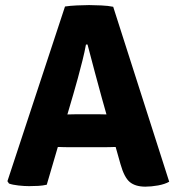

<svg xmlns="http://www.w3.org/2000/svg" viewBox="-20 -708 678 737"><path d="M229.5 -683Q248.5 -686 275.2 -687.2Q302 -688.5 322 -688.5Q341 -688.5 368.2 -687.2Q395.5 -686 414.5 -682L629.5 -10.5Q613 -1 586.8 3.8Q560.5 8.5 538 8.5Q500 8.5 478.5 -9Q457 -26.5 442.5 -78L371 -331.5Q359.5 -373.5 344.2 -430.2Q329 -487 316 -537H310Q305 -509.5 296.5 -475.5Q288 -441.5 278.8 -407.8Q269.5 -374 261.5 -346.5L159.5 1Q144.5 4.5 127.5 5.5Q110.5 6.5 91.5 6.5Q73.5 6.5 50.8 4Q28 1.5 14.5 -3.5L8.5 -12.5ZM241.5 -143Q234.5 -143 225.2 -143.2Q216 -143.5 206.8 -143.8Q197.5 -144 190.5 -144H106.5L155 -268.5H229Q236 -268.5 245 -268.8Q254 -269 263 -269.2Q272 -269.5 279 -269.5H352Q359.5 -269.5 368.2 -269.2Q377 -269 386.2 -268.8Q395.5 -268.5 402.5 -268.5H479L519.5 -144H435.5Q428.5 -144 419 -143.8Q409.5 -143.5 400.2 -143.2Q391 -143 384 -143Z"/></svg>

Font: Signika Light
Style: Bold
Weight: 700
Version: Version 2.003;gftools[0.9.32]